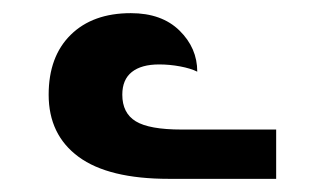

<svg xmlns="http://www.w3.org/2000/svg" viewBox="-20 -875 480 292"><path d="M237 -603Q145 -603 99.5 -636.5Q54 -670 54 -731Q54 -789 87.5 -822Q121 -855 179 -855Q226 -855 253 -828.5Q280 -802 280 -766Q270 -771 254 -774Q238 -777 222 -777Q195 -777 180.5 -765.5Q166 -754 166 -731Q166 -703 186.5 -690.5Q207 -678 256 -678H400V-603Z"/></svg>

Font: Noto Serif Armenian
Style: Regular
Weight: 400
Designer: Monotype Design Team
Foundry: Monotype Imaging Inc.
Version: Version 2.007